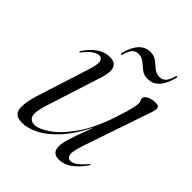

<svg xmlns="http://www.w3.org/2000/svg" viewBox="-169 -677 786 786"><g transform="rotate(45 224.0 -284.0)"><path d="M407 -70Q409 -69 406 -65Q355 8 301 8Q261.5 8 261.5 -31Q261.5 -49 270.8 -78.8Q280 -108.5 291.5 -138.5Q303 -168.5 309 -187.5Q273.5 -115.5 234.2 -72.8Q195 -30 157.2 -11Q119.5 8 88.5 8Q44 8 40 -25.5Q36 -59 53 -112L123.5 -333Q139.5 -381.5 134.8 -396.5Q130 -411.5 116.5 -411.5Q105.5 -411.5 90.5 -402.2Q75.5 -393 53.5 -366Q50 -362 48 -363Q46 -364 49 -369.5Q95 -437.5 151.5 -437.5Q212 -437.5 186 -355L109 -114.5Q91.5 -60.5 98.8 -41.2Q106 -22 130 -22Q153 -22 191.2 -47.5Q229.5 -73 270.8 -130.8Q312 -188.5 344 -285.5Q360.5 -336.5 365 -357Q369.5 -377.5 369.5 -387.5Q369.5 -395 366.5 -399.2Q363.5 -403.5 363.5 -410Q363.5 -420.5 378.2 -429Q393 -437.5 416 -437.5Q433.5 -437.5 436.2 -428.5Q439 -419.5 433 -402L333.5 -110Q315 -56.5 318.5 -39Q322 -21.5 338 -21.5Q349 -21.5 363.8 -31Q378.5 -40.5 401.5 -67.5Q404.5 -71.5 407 -70ZM323.5 -482.5Q301.5 -482.5 287 -494.2Q272.5 -506 258.5 -517.8Q244.5 -529.5 224.5 -529.5Q194 -529.5 182 -483.5Q180.5 -476.5 177 -476.5Q172.5 -476.5 174 -483.5Q196.5 -569.5 255 -569.5Q276.5 -569.5 291.2 -557.8Q306 -546 320 -534.2Q334 -522.5 353.5 -522.5Q384.5 -522.5 396.5 -568.5Q398 -575.5 402 -575.5Q406 -575.5 404 -568.5Q382.5 -482.5 323.5 -482.5Z"/></g></svg>

Font: Fraunces 144pt Light
Style: Italic
Weight: 300
Italic angle: -16°
Version: Version 1.000;[0bf87f6ff]